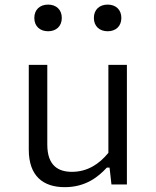

<svg xmlns="http://www.w3.org/2000/svg" viewBox="-20 -782 660 814"><path d="M102 -507V-147.5C102 -35.5 163 11.5 254.5 11.5C343.5 11.5 397 -32.5 433 -71.5H444.5L452.5 0H518V-507H439.5V-134C400 -85.5 349.5 -53.5 285 -53.5C229.5 -53.5 180.5 -77.5 180.5 -169V-507ZM184 -649.5C218 -649.5 242 -670.5 242 -706C242 -741.5 218 -762.5 184 -762.5C149.5 -762.5 125.5 -741.5 125.5 -706C125.5 -670.5 149.5 -649.5 184 -649.5ZM436.5 -649.5C470.5 -649.5 494.5 -670.5 494.5 -706C494.5 -741.5 470.5 -762.5 436.5 -762.5C402 -762.5 378 -741.5 378 -706C378 -670.5 402 -649.5 436.5 -649.5Z"/></svg>

Font: Monaspace Neon Light
Style: Regular
Weight: 300
Designer: Riley Cran & the Lettermatic Team
Foundry: Lettermatic
Version: Version 1.200 (Monaspace Neon)